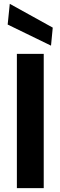

<svg xmlns="http://www.w3.org/2000/svg" viewBox="-20 -981 315 1001"><path d="M68 0V-700H208V0ZM246 -743 20 -853 31 -961 255 -837Z"/></svg>

Font: DM Sans 17pt ExtraBold
Style: Regular
Weight: 800
Version: Version 4.004;gftools[0.9.30]